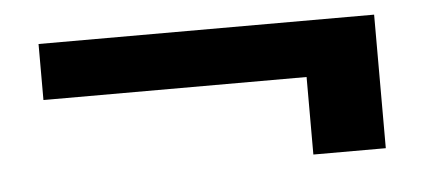

<svg xmlns="http://www.w3.org/2000/svg" viewBox="-31 -488 750 338"><g transform="rotate(-5 344.5 -319.0)"><path d="M511 -201V-338H46V-437H639V-201Z"/></g></svg>

Font: DeepMind Sans
Style: Bold
Weight: 700
Designer: Jonny Pinhorn / Modifications: Colophon Foundry
Foundry: Colophon Foundry
Version: Version 1.002; ttfautohint (v1.8.2)